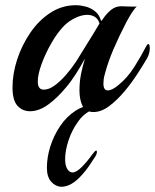

<svg xmlns="http://www.w3.org/2000/svg" viewBox="-20 -424 595 737"><path d="M339 6Q308 6 296.5 -18Q285 -42 285 -77Q285 -109 291 -140Q294 -154 297.5 -168.5Q301 -183 306 -199Q289 -168 270.5 -139Q252 -110 233 -88Q201 -49 165.5 -23Q130 3 95 3Q67 3 47.5 -17.5Q28 -38 28 -89Q28 -141 46 -196Q64 -251 96.5 -298.5Q129 -346 173.5 -375Q218 -404 271 -404Q288 -404 308 -399Q328 -394 345 -380.5Q362 -367 368 -343Q369 -345 370.5 -346Q372 -347 373 -348Q387 -370 405 -385Q423 -400 445 -400Q456 -400 476 -399Q496 -398 505 -399Q500 -395 491.5 -383Q483 -371 476 -358.5Q469 -346 465 -339Q438 -287 416 -236Q394 -185 382 -138Q379 -128 378 -119.5Q377 -111 377 -103Q377 -77 394 -77Q410 -77 434 -97Q469 -125 495.5 -167Q522 -209 542 -248Q546 -255 549 -255Q555 -255 555 -238Q555 -230 552.5 -220Q550 -210 545 -201Q531 -177 508.5 -142Q486 -107 458 -73.5Q430 -40 399.5 -17Q369 6 339 6ZM140 -81Q143 -80 149 -80Q168 -80 190 -96Q212 -112 234 -137.5Q256 -163 273 -189Q317 -259 338 -294Q359 -329 362 -334Q357 -351 344.5 -359Q332 -367 315 -367Q293 -367 268.5 -355Q244 -343 227 -326Q201 -300 177.5 -259Q154 -218 139.5 -178Q125 -138 125 -111Q125 -86 140 -81ZM215 293Q193 292 176.5 273.5Q160 255 160 220Q160 179 173.5 137Q187 95 211.5 59Q236 23 270 1Q304 -21 345 -21Q355 -21 355 -16Q355 -8 345 -6Q308 5 282.5 39Q257 73 243.5 113.5Q230 154 230 187Q230 212 238.5 225Q247 238 258 238Q273 238 293.5 217.5Q314 197 334 169Q345 154 349 154Q352 154 352 159Q352 167 345 178Q333 197 320.5 215Q308 233 294 248Q254 293 215 293Z"/></svg>

Font: Playball
Style: Regular
Weight: 400
Designer: Robert E. Leuschke
Foundry: Robert E. Leuschke
Version: Version 1.010